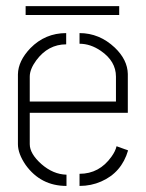

<svg xmlns="http://www.w3.org/2000/svg" viewBox="-20 -613 481 633"><path d="M64.5 -563.5V-592.8H373V-563.5ZM39.1 -137.7V-368.2Q40 -412.1 80.1 -454.1Q128.9 -503.9 198.2 -503.9V-466.8Q138.7 -466.8 99.6 -414.1Q78.1 -384.8 78.1 -360.4V-278.3H362.3V-360.4Q362.3 -411.1 312.5 -445.3Q278.3 -468.8 242.2 -468.8V-503.9Q307.6 -503.9 358.4 -456.1Q400.4 -416 401.4 -369.1V-241.2H78.1V-137.7Q78.1 -106.4 116.2 -72.3Q155.3 -38.1 199.2 -37.1V0Q114.3 0 64.5 -69.3Q39.1 -106.4 39.1 -137.7ZM242.2 0V-40Q307.6 -40 347.7 -96.7Q360.4 -114.3 364.3 -130.9L402.3 -117.2Q380.9 -43.9 313.5 -14.6Q280.3 0 242.2 0Z"/></svg>

Font: Post No Bills Jaffna Light
Style: Regular
Weight: 300
Designer: Kosala Senevirathne, Siva Puranthara, Lasantha Premarathna, Tharique Azeez
Foundry: Mooniak
Version: Version 1.220 ; ttfautohint (v1.6)